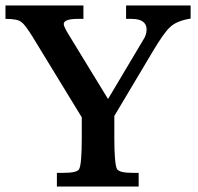

<svg xmlns="http://www.w3.org/2000/svg" viewBox="-27 -682 724 702"><path d="M496 -535Q509 -554 509 -574Q509 -613 453 -613H434V-662H670V-614Q618 -606 594 -582Q572 -562 531 -493L391 -258V-179Q391 -82 401 -63V-64Q409 -50 457 -50H480V0H181V-50H205Q254 -50 262 -63Q272 -80 272 -179V-253L90 -551Q78 -570 68 -583.5Q58 -597 50 -602Q45 -607 30.5 -610Q16 -613 -7 -613V-662H278V-613H259Q206 -613 206 -594Q206 -584 228 -549L368 -320Z"/></svg>

Font: New Athena Unicode
Style: Bold
Weight: 700
Designer: J. Rusten 1997; rev. by R. Hancock 2001, 2002, rev. by D. Mastronarde 2002-2021
Foundry: Society for Classical Studies (formerly American Philological Association)
Version: Version 5.008